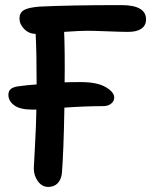

<svg xmlns="http://www.w3.org/2000/svg" viewBox="-20 -695 599 760"><path d="M170.9 44.9Q146.5 44.9 130.1 22.7Q113.8 0.5 113.8 -28.8Q113.8 -36.1 118.4 -116.7Q123 -197.3 124 -261.2H106.9Q59.1 -261.2 36.1 -278.3Q13.2 -295.4 13.2 -319.8Q13.2 -333.5 21.5 -341.6Q29.8 -349.6 49.8 -353Q88.4 -358.4 125 -360.8Q125 -488.8 121.1 -561Q94.7 -561 75.9 -580.1Q57.1 -599.1 57.1 -622.1Q57.1 -644.5 74.7 -655Q92.3 -665.5 137.2 -668.9Q257.3 -674.8 460 -674.8Q558.1 -674.8 558.1 -618.2Q558.1 -594.2 539.6 -581.5Q521 -568.8 487.8 -568.8Q461.9 -568.8 406 -571Q350.1 -573.2 326.2 -573.2Q296.4 -573.2 233.9 -568.8Q237.3 -483.9 235.8 -369.1Q258.8 -370.1 298.8 -370.1Q364.3 -370.1 398.2 -350.3Q432.1 -330.6 432.1 -309.1Q432.1 -294.4 419.9 -284.7Q407.7 -274.9 388.2 -274.9Q320.8 -274.9 234.9 -269Q231.9 -95.7 225.1 -9.8Q222.2 15.6 208.3 30.3Q194.3 44.9 170.9 44.9Z"/></svg>

Font: Shantell Sans Bouncy
Style: Regular
Weight: 500
Designer: Stephen Nixon, Anya Danilova, Shantell Martin
Foundry: Arrow Type
Version: Version 1.006;[9816181b4]